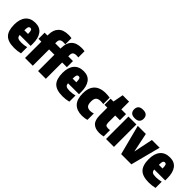

<svg xmlns="http://www.w3.org/2000/svg" viewBox="235 -2067 3327 3327"><g transform="rotate(45 1898.0 -403.5)"><path d="M307 11Q154 11 87 -57.5Q20 -126 20 -278Q20 -411 81.8 -485Q143.5 -559 262 -559Q373 -559 428.5 -484.2Q484 -409.5 484 -272V-217H215.5Q219 -174.5 243.5 -158.2Q268 -142 332 -142Q363 -142 394.2 -146.8Q425.5 -151.5 457 -159V-7Q416.5 2 381.2 6.5Q346 11 307 11ZM261 -435Q237 -435 226.2 -415Q215.5 -395 215 -331H305Q304.5 -395 294.5 -415Q284.5 -435 261 -435Z M563 0V-400H493V-550H563V-571Q563 -688 625.8 -753Q688.5 -818 816 -818Q834 -818 853.2 -816.5Q872.5 -815 889 -812V-660Q865 -663 847 -663Q795.5 -663 774.2 -643.8Q753 -624.5 753 -584V-550H868V-400H753V0Z M883 0V-400H813V-550H883V-571Q883 -688 945.8 -753Q1008.5 -818 1136 -818Q1154 -818 1173.2 -816.5Q1192.5 -815 1209 -812V-660Q1185 -663 1167 -663Q1115.5 -663 1094.2 -643.8Q1073 -624.5 1073 -584V-550H1188V-400H1073V0Z M1491 11Q1338 11 1271 -57.5Q1204 -126 1204 -278Q1204 -411 1265.8 -485Q1327.5 -559 1446 -559Q1557 -559 1612.5 -484.2Q1668 -409.5 1668 -272V-217H1399.5Q1403 -174.5 1427.5 -158.2Q1452 -142 1516 -142Q1547 -142 1578.2 -146.8Q1609.5 -151.5 1641 -159V-7Q1600.5 2 1565.2 6.5Q1530 11 1491 11ZM1445 -435Q1421 -435 1410.2 -415Q1399.5 -395 1399 -331H1489Q1488.5 -395 1478.5 -415Q1468.5 -435 1445 -435Z M1966 11Q1840 11 1771.5 -58.5Q1703 -128 1703 -274Q1703 -375 1737.8 -437.8Q1772.5 -500.5 1835.8 -529.8Q1899 -559 1984 -559Q2038 -559 2086 -550V-394Q2071 -396.5 2054.5 -397.8Q2038 -399 2022 -399Q1960 -399 1932 -371Q1904 -343 1904 -277Q1904 -203.5 1930.5 -176.2Q1957 -149 2010 -149Q2042.5 -149 2086 -163V-7Q2058.5 2 2027 6.5Q1995.5 11 1966 11Z M2388 10Q2288.5 10 2234.2 -42Q2180 -94 2180 -213V-400H2110V-550H2180L2216 -740H2373V-550H2488V-400H2373V-235Q2373 -188.5 2387.5 -171.2Q2402 -154 2441 -154Q2451.5 -154 2462.8 -155Q2474 -156 2488 -158V-2Q2468 3 2441.2 6.5Q2414.5 10 2388 10Z M2548 0V-550H2742V0ZM2645 -605Q2584.5 -605 2556.2 -632.8Q2528 -660.5 2528 -709Q2528 -758 2556.2 -785.5Q2584.5 -813 2645 -813Q2706 -813 2734 -785.5Q2762 -758 2762 -709Q2762 -660.5 2734 -632.8Q2706 -605 2645 -605Z M2919 0 2776 -550H2974L3048 -193L3122 -550H3312L3169 0Z M3604 11Q3451 11 3384 -57.5Q3317 -126 3317 -278Q3317 -411 3378.8 -485Q3440.5 -559 3559 -559Q3670 -559 3725.5 -484.2Q3781 -409.5 3781 -272V-217H3512.5Q3516 -174.5 3540.5 -158.2Q3565 -142 3629 -142Q3660 -142 3691.2 -146.8Q3722.5 -151.5 3754 -159V-7Q3713.5 2 3678.2 6.5Q3643 11 3604 11ZM3558 -435Q3534 -435 3523.2 -415Q3512.5 -395 3512 -331H3602Q3601.5 -395 3591.5 -415Q3581.5 -435 3558 -435Z"/></g></svg>

Font: Encode Sans Condensed Black
Style: Regular
Weight: 900
Width: 3
Designer: Multiple Designers
Foundry: Impallari Type
Version: Version 3.000; ttfautohint (v1.8.3) -l 8 -r 50 -G 200 -x 14 